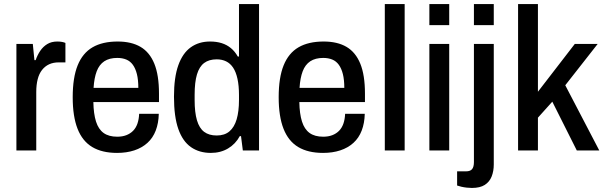

<svg xmlns="http://www.w3.org/2000/svg" viewBox="-20 -743 2992 948"><path d="M61 0V-526H142L150 -446H156Q165 -472 179 -492.5Q193 -513 213.5 -525.5Q234 -538 263 -538Q276 -538 286.5 -536Q297 -534 303 -531V-435H270Q243 -435 222.5 -425.5Q202 -416 187.5 -397.5Q173 -379 166 -351.5Q159 -324 159 -289V0Z M558 12Q484 12 435.5 -17Q387 -46 363 -107Q339 -168 339 -263Q339 -360 363.5 -420.5Q388 -481 437 -509.5Q486 -538 561 -538Q629 -538 674 -511.5Q719 -485 742 -428.5Q765 -372 765 -281V-239H441Q442 -181 454 -143Q466 -105 491.5 -86.5Q517 -68 559 -68Q584 -68 603.5 -75.5Q623 -83 637 -97Q651 -111 658.5 -132.5Q666 -154 667 -181H764Q763 -135 749 -98.5Q735 -62 708 -37.5Q681 -13 643 -0.5Q605 12 558 12ZM442 -309H663Q663 -349 656 -377Q649 -405 636 -423Q623 -441 603.5 -449Q584 -457 559 -457Q520 -457 495 -440.5Q470 -424 457.5 -391Q445 -358 442 -309Z M1021 12Q964 12 923 -16.5Q882 -45 860.5 -106Q839 -167 839 -266Q839 -361 860.5 -421Q882 -481 922 -509.5Q962 -538 1017 -538Q1049 -538 1074.5 -530Q1100 -522 1120 -505.5Q1140 -489 1154 -464H1160V-723H1259V0H1179L1170 -71H1164Q1143 -32 1106 -10Q1069 12 1021 12ZM1050 -74Q1089 -74 1113 -94.5Q1137 -115 1148.5 -154Q1160 -193 1160 -250V-274Q1160 -320 1152.5 -354Q1145 -388 1131 -409Q1117 -430 1096.5 -440Q1076 -450 1050 -450Q1012 -450 988 -432Q964 -414 952.5 -375.5Q941 -337 941 -275V-249Q941 -188 952.5 -149Q964 -110 988 -92Q1012 -74 1050 -74Z M1575 12Q1501 12 1452.5 -17Q1404 -46 1380 -107Q1356 -168 1356 -263Q1356 -360 1380.5 -420.5Q1405 -481 1454 -509.5Q1503 -538 1578 -538Q1646 -538 1691 -511.5Q1736 -485 1759 -428.5Q1782 -372 1782 -281V-239H1458Q1459 -181 1471 -143Q1483 -105 1508.5 -86.5Q1534 -68 1576 -68Q1601 -68 1620.5 -75.5Q1640 -83 1654 -97Q1668 -111 1675.5 -132.5Q1683 -154 1684 -181H1781Q1780 -135 1766 -98.5Q1752 -62 1725 -37.5Q1698 -13 1660 -0.5Q1622 12 1575 12ZM1459 -309H1680Q1680 -349 1673 -377Q1666 -405 1653 -423Q1640 -441 1620.5 -449Q1601 -457 1576 -457Q1537 -457 1512 -440.5Q1487 -424 1474.5 -391Q1462 -358 1459 -309Z M1880 0V-723H1978V0Z M2100 -619V-723H2198V-619ZM2100 0V-526H2198V0Z M2320 -619V-723H2418V-619ZM2310 185Q2299 185 2285 183.5Q2271 182 2258 179Q2245 176 2237 173V103H2281Q2302 103 2311 92Q2320 81 2320 57V-526H2418V69Q2418 102 2407.5 128.5Q2397 155 2373.5 170Q2350 185 2310 185Z M2538 0V-723H2636V-290L2818 -526H2931L2771 -322L2939 0H2828L2707 -241L2636 -162V0Z"/></svg>

Font: Archivo SemiCondensed Medium
Style: Regular
Weight: 500
Width: 4
Designer: Hector Gatti
Foundry: Omnibus-Type
Version: Version 2.001